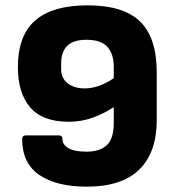

<svg xmlns="http://www.w3.org/2000/svg" viewBox="-20 -687 655 719"><path d="M306 12Q191 12 127 -32Q63 -76 63 -166Q63 -180 77 -180H200Q214 -180 214 -166Q214 -145 236.5 -132Q259 -119 304 -119Q354 -119 380 -143.5Q406 -168 406 -226V-286Q370 -262 327.5 -246.5Q285 -231 238 -231Q139 -231 93 -285Q47 -339 47 -435Q47 -554 112 -610.5Q177 -667 308 -667Q442 -667 504.5 -606.5Q567 -546 567 -415V-238Q567 -116 501.5 -52Q436 12 306 12ZM209 -428Q209 -394 233.5 -375Q258 -356 297 -356Q325 -356 352 -366Q379 -376 406 -394V-438Q406 -484 382.5 -511Q359 -538 304 -538Q254 -538 231.5 -515Q209 -492 209 -450Z"/></svg>

Font: Sofia Sans Black
Style: Regular
Weight: 900
Designer: Botio Nikoltchev, Ani Petrova
Foundry: lettersoup
Version: Version 4.100; ttfautohint (v1.8.3)